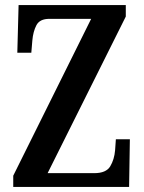

<svg xmlns="http://www.w3.org/2000/svg" viewBox="-20 -734 565 754"><path d="M32 0V-44L338 -660H174Q136 -660 123 -635Q110 -610 107 -575L103 -527H48L53 -714H474V-669L167 -54H350Q397 -54 413 -81Q429 -108 432 -144L435 -187H490L487 0Z"/></svg>

Font: Noto Serif Devanagari ExtraCondensed SemiBold
Style: Regular
Weight: 600
Width: 2
Designer: Universal Thirst, Indian Type Foundry and the Monotype Design Team
Foundry: Monotype Imaging Inc.
Version: Version 2.004; ttfautohint (v1.8.4.7-5d5b)